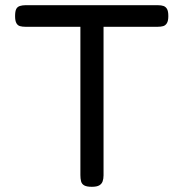

<svg xmlns="http://www.w3.org/2000/svg" viewBox="-20 -708 704 738"><path d="M587 -688Q600 -688 608.5 -685Q617 -682 622 -673.5Q627 -665 627 -646Q627 -628 621.5 -619Q616 -610 607 -607.5Q598 -605 585 -605H378V-34Q378 -21 374.5 -11Q371 -1 361.5 4.5Q352 10 333 10Q313 10 303.5 4.5Q294 -1 291.5 -11.5Q289 -22 289 -35V-605H79Q66 -605 57 -607.5Q48 -610 43 -619Q38 -628 38 -646Q38 -665 42.5 -673.5Q47 -682 56.5 -685Q66 -688 78 -688Z"/></svg>

Font: Fredoka Light
Style: Regular
Weight: 400
Version: Version 2.001